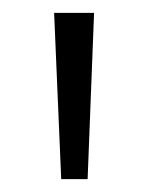

<svg xmlns="http://www.w3.org/2000/svg" viewBox="-20 -734 229 298"><path d="M126 -714H64L75 -456H116Z"/></svg>

Font: Noto Sans Gujarati Condensed Light
Style: Regular
Weight: 300
Width: 3
Designer: Jelle Bosma - Monotype Design Team, Universal Thirst
Foundry: Monotype Imaging Inc.
Version: Version 2.106